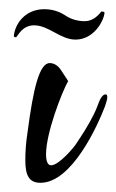

<svg xmlns="http://www.w3.org/2000/svg" viewBox="-20 -422 253 417"><path d="M144 -336C183 -336 205 -375 207 -394C207 -396 205 -397 200 -397C191 -385 179 -376 164 -376C149 -376 134 -380 121 -389C107 -398 92 -402 76 -402C36 -402 13 -372 10 -344C10 -342 12 -341 15 -341C20 -346 29 -367 54 -367C86 -367 111 -336 144 -336ZM68 -25C136 -25 192 -149 208 -191C211 -200 213 -206 213 -211C213 -215 212 -217 209 -217C203 -217 197 -208 191 -190C184 -172 170 -146 147 -112C141 -102 108 -63 91 -63C84 -63 80 -71 80 -87C80 -133 114 -221 128 -246C125 -251 120 -258 113 -269C106 -280 97 -285 88 -285C65 -285 52 -227 40 -136C36 -111 35 -91 35 -74C35 -41 43 -25 68 -25Z"/></svg>

Font: Comforter
Style: Regular
Weight: 400
Designer: Robert E. Leuschke
Foundry: Robert E. Leuschke
Version: Version 1.013; ttfautohint (v1.8.3)